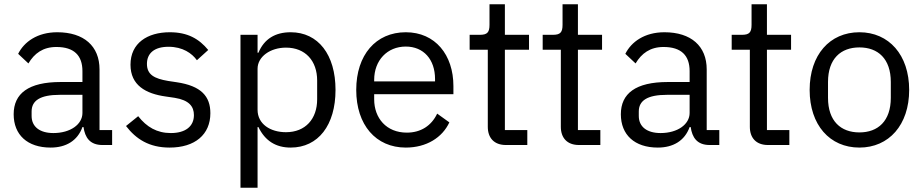

<svg xmlns="http://www.w3.org/2000/svg" viewBox="-20 -679 4324 899"><path d="M505 0V-70H446V-354C446 -463 373 -528 248 -528C155 -528 93 -483 65 -427L113 -382C141 -429 181 -459 244 -459C327 -459 366 -419 366 -346V-295H264C113 -295 44 -241 44 -144C44 -48 108 12 217 12C289 12 343 -20 366 -84H371C378 -36 400 0 460 0ZM230 -56C167 -56 128 -85 128 -136V-157C128 -208 168 -235 260 -235H366V-150C366 -97 310 -56 230 -56Z M774 12C893 12 965 -49 965 -149C965 -228 922 -277 807 -294L767 -300C703 -311 668 -329 668 -380C668 -429 702 -460 769 -460C836 -460 879 -429 902 -397L955 -445C912 -497 859 -528 775 -528C670 -528 591 -477 591 -376C591 -280 662 -240 757 -227L798 -221C866 -210 888 -180 888 -140C888 -87 848 -56 780 -56C715 -56 667 -84 627 -135L570 -89C617 -28 678 12 774 12Z M1106 200H1186V-84H1190C1221 -20 1271 12 1341 12C1470 12 1551 -93 1551 -258C1551 -423 1470 -528 1341 -528C1269 -528 1217 -497 1190 -432H1186V-516H1106ZM1319 -60C1246 -60 1186 -98 1186 -165V-357C1186 -414 1246 -456 1319 -456C1410 -456 1465 -394 1465 -302V-214C1465 -122 1410 -60 1319 -60Z M1880 12C1977 12 2051 -35 2084 -106L2027 -147C2000 -90 1950 -58 1885 -58C1789 -58 1732 -126 1732 -214V-238H2103V-276C2103 -422 2018 -528 1880 -528C1740 -528 1648 -422 1648 -258C1648 -94 1740 12 1880 12ZM1880 -461C1963 -461 2017 -401 2017 -309V-298H1732V-305C1732 -396 1793 -461 1880 -461Z M2449 0V-70H2344V-446H2457V-516H2344V-659H2272V-563C2272 -528 2262 -516 2227 -516H2179V-446H2264V-85C2264 -34 2293 0 2349 0Z M2791 0V-70H2686V-446H2799V-516H2686V-659H2614V-563C2614 -528 2604 -516 2569 -516H2521V-446H2606V-85C2606 -34 2635 0 2691 0Z M3348 0V-70H3289V-354C3289 -463 3216 -528 3091 -528C2998 -528 2936 -483 2908 -427L2956 -382C2984 -429 3024 -459 3087 -459C3170 -459 3209 -419 3209 -346V-295H3107C2956 -295 2887 -241 2887 -144C2887 -48 2951 12 3060 12C3132 12 3186 -20 3209 -84H3214C3221 -36 3243 0 3303 0ZM3073 -56C3010 -56 2971 -85 2971 -136V-157C2971 -208 3011 -235 3103 -235H3209V-150C3209 -97 3153 -56 3073 -56Z M3676 0V-70H3571V-446H3684V-516H3571V-659H3499V-563C3499 -528 3489 -516 3454 -516H3406V-446H3491V-85C3491 -34 3520 0 3576 0Z M4004 12C4142 12 4237 -94 4237 -258C4237 -422 4142 -528 4004 -528C3865 -528 3771 -422 3771 -258C3771 -94 3865 12 4004 12ZM4004 -59C3917 -59 3857 -112 3857 -221V-295C3857 -404 3917 -457 4004 -457C4091 -457 4151 -404 4151 -295V-221C4151 -112 4091 -59 4004 -59Z"/></svg>

Font: IBMKR
Style: Regular
Weight: 400
Designer: Mike Abbink; Paul van der Laan; Pieter van Rosmalen; Wujin Sim; Chorong Kim; Dohee Lee;
Foundry: Sandoll Inc.
Version: Version 1.002